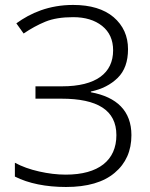

<svg xmlns="http://www.w3.org/2000/svg" viewBox="-20 -744 605 774"><path d="M496.1 -545.9C496.1 -598.6 476.6 -641.6 438 -674.8C399.4 -707.5 344.7 -724.1 274.9 -724.1C176.8 -724.1 103 -691.4 45.9 -649.9L75.2 -608.9C104 -628.4 133.3 -644.5 163.1 -656.7C192.9 -668.9 230.5 -674.8 274.9 -674.8C323.2 -674.8 361.8 -663.1 391.6 -639.6C421.4 -615.7 436 -583 436 -541C436 -449.2 367.2 -396 230 -396H123V-346.2H228C372.1 -346.2 449.2 -300.3 449.2 -199.2C449.2 -97.7 377.4 -40 245.1 -40C210.4 -40 174.3 -44.4 137.7 -52.7C100.6 -61 67.9 -72.8 40 -87.9V-32.2C94.7 -4.4 166 9.8 246.1 9.8C332 9.8 397.5 -9.3 442.4 -47.4C487.3 -85 509.8 -135.7 509.8 -199.2C509.8 -296.4 451.2 -353 346.2 -372.1V-375C390.6 -384.3 426.8 -402.8 454.6 -430.2C482.4 -457.5 496.1 -496.1 496.1 -545.9Z"/></svg>

Font: Noto Reveo Sans
Style: Regular
Weight: 300
Designer: Monotype Design Team
Foundry: Monotype Imaging Inc.
Version: Version 2.007